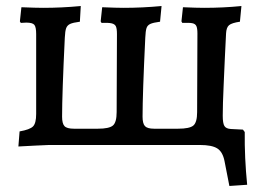

<svg xmlns="http://www.w3.org/2000/svg" viewBox="-20 -481 869 637"><path d="M800 132 741 136 725 54Q719 23 701 11.5Q683 0 643 0H143L98 2L41 5L45 -45Q79 -51 89.5 -61.5Q100 -72 100 -103V-368Q100 -391 94 -398.5Q88 -406 67 -406L49 -405L46 -410L51 -457Q99 -455 123 -455Q185 -455 248 -461L245 -409Q222 -406 212.5 -401.5Q203 -397 199.5 -387.5Q196 -378 195 -356Q186 -169 186 -94Q186 -71 194 -62.5Q202 -54 225 -54H305Q342 -54 354.5 -64.5Q367 -75 367 -109L368 -368Q368 -386 364.5 -393.5Q361 -401 350.5 -403.5Q340 -406 317 -405L314 -410L319 -457Q367 -455 390 -455Q452 -455 516 -461L511 -409Q488 -406 478.5 -401.5Q469 -397 466 -387.5Q463 -378 462 -356Q453 -169 453 -94Q453 -71 461 -62.5Q469 -54 491 -54H571Q609 -54 621.5 -64.5Q634 -75 634 -109L635 -370Q635 -387 631.5 -394.5Q628 -402 618 -404Q608 -406 585 -405L582 -410L587 -457Q633 -455 657 -455Q721 -455 781 -461L776 -409Q749 -405 740 -397.5Q731 -390 730 -370L726 -289Q725 -263 722 -198.5Q719 -134 719 -97Q719 -72 724.5 -63Q730 -54 746 -53L786 -51L792 -43Q791 42 800 132Z"/></svg>

Font: Alegreya Medium
Style: Regular
Weight: 500
Designer: Juan Pablo del Peral
Foundry: Huerta Tipografica
Version: Version 2.007; ttfautohint (v1.6)